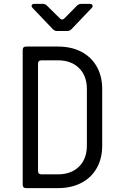

<svg xmlns="http://www.w3.org/2000/svg" viewBox="-20 -970 640 990"><path d="M115 0Q97 0 97 -18V-712Q97 -730 115 -730H278Q348 -730 399.5 -703Q451 -676 479 -626.5Q507 -577 507 -511V-220Q507 -153 479 -103.5Q451 -54 399.5 -27Q348 0 278 0ZM176 -89Q176 -71 194 -71H278Q347 -71 387.5 -111Q428 -151 428 -220V-511Q428 -579 387.5 -619Q347 -659 278 -659H194Q176 -659 176 -641ZM275 -810Q262 -810 253 -819L149 -928Q141 -936 143.5 -943Q146 -950 158 -950H201Q214 -950 222 -941L288 -876Q300 -863 313 -876L377 -941Q386 -950 399 -950H442Q454 -950 457 -943Q460 -936 452 -928L348 -819Q339 -810 326 -810Z"/></svg>

Font: Pitagon Sans Mono Light
Style: Regular
Weight: 300
Monospace: yes
Designer: Travis Tran
Foundry: Pitagon
Version: Version 1.001; ttfautohint (v1.8.4.7-5d5b);gftools[0.9.26]